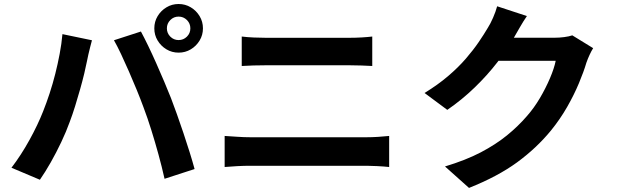

<svg xmlns="http://www.w3.org/2000/svg" viewBox="-20 -859 3040 945"><path d="M801.4 -719.5Q801.4 -695.5 818.3 -678.7Q835.1 -661.8 859.1 -661.8Q883 -661.8 900 -678.7Q916.9 -695.5 916.9 -719.5Q916.9 -743.4 900 -760.4Q883 -777.3 859.1 -777.3Q835.1 -777.3 818.3 -760.4Q801.4 -743.4 801.4 -719.5ZM739.5 -719.5Q739.5 -752.4 755.8 -779.5Q772.1 -806.6 799.2 -822.9Q826.2 -839.3 859.1 -839.3Q892 -839.3 919.1 -822.9Q946.2 -806.6 962.5 -779.5Q978.9 -752.4 978.9 -719.5Q978.9 -686.6 962.5 -659.6Q946.2 -632.5 919.1 -616.2Q892 -599.9 859.1 -599.9Q826.2 -599.9 799.2 -616.2Q772.1 -632.5 755.8 -659.6Q739.5 -686.6 739.5 -719.5ZM192.3 -311.1Q209.1 -353.3 224.3 -399.7Q239.5 -446.1 252 -495.3Q264.4 -544.5 273.7 -594Q283.1 -643.4 287.3 -691L432.6 -660.8Q429 -646.6 423.9 -627.6Q418.8 -608.6 414.9 -590.6Q410.9 -572.6 408.7 -561Q403.7 -534.8 394.8 -497.6Q385.9 -460.5 374.2 -419.2Q362.5 -377.9 349.7 -336.5Q336.9 -295.2 323.6 -260.2Q306.2 -211.7 281.6 -159.8Q257 -107.9 229.8 -59.9Q202.5 -11.9 176.4 25.7L36.4 -33.4Q83.6 -95 125.1 -170.1Q166.5 -245.3 192.3 -311.1ZM685.9 -332Q671.4 -371.5 653 -416.5Q634.6 -461.5 614.7 -506.9Q594.9 -552.3 576 -592.4Q557.1 -632.4 540.9 -660.9L673.6 -703.9Q689.2 -675 709 -634.2Q728.8 -593.3 749.1 -547.5Q769.4 -501.6 788.4 -456.9Q807.4 -412.3 821.5 -376.3Q834.6 -342.5 850.5 -297.7Q866.5 -252.9 882.7 -204.6Q898.9 -156.4 913.3 -110.3Q927.7 -64.3 937.7 -27L789.9 21Q776.6 -38.4 759.9 -99.1Q743.2 -159.9 724.7 -219.1Q706.3 -278.4 685.9 -332Z M1169.8 -679.2Q1196.9 -675.8 1229.3 -674.4Q1261.7 -673 1287.1 -673Q1308.2 -673 1343.2 -673Q1378.1 -673 1419.8 -673Q1461.5 -673 1505.4 -673Q1549.3 -673 1588.7 -673Q1628.2 -673 1657.9 -673Q1687.6 -673 1701.2 -673Q1731.4 -673 1761.1 -674.8Q1790.8 -676.6 1812.2 -679.2V-534.2Q1790.8 -535.4 1759.1 -536.6Q1727.3 -537.7 1701.2 -537.7Q1687.9 -537.7 1656.6 -537.7Q1625.3 -537.7 1583.1 -537.7Q1540.9 -537.7 1495.4 -537.7Q1449.8 -537.7 1407.7 -537.7Q1365.6 -537.7 1333.8 -537.7Q1302 -537.7 1287.8 -537.7Q1259.4 -537.7 1227.3 -536.8Q1195.3 -536 1169.8 -534.2ZM1085.7 -189.9Q1115.5 -188.1 1148.5 -185.8Q1181.4 -183.5 1211.1 -183.5Q1224.4 -183.5 1259 -183.5Q1293.5 -183.5 1341.5 -183.5Q1389.4 -183.5 1444.1 -183.5Q1498.9 -183.5 1553.3 -183.5Q1607.6 -183.5 1655.5 -183.5Q1703.3 -183.5 1737.5 -183.5Q1771.8 -183.5 1785.2 -183.5Q1810.6 -183.5 1840.1 -185.3Q1869.6 -187.1 1895.4 -189.9V-37Q1868.8 -39.8 1837.9 -41.4Q1807.1 -43.1 1785.2 -43.1Q1771.8 -43.1 1737.5 -43.1Q1703.3 -43.1 1655.5 -43.1Q1607.6 -43.1 1553.3 -43.1Q1498.9 -43.1 1444.1 -43.1Q1389.4 -43.1 1341.5 -43.1Q1293.5 -43.1 1259 -43.1Q1224.4 -43.1 1211.1 -43.1Q1181.4 -43.1 1147.7 -41.3Q1114 -39.5 1085.7 -37Z M2899.4 -622Q2890.7 -608 2881.7 -588.7Q2872.8 -569.4 2866.1 -550.3Q2853.1 -506 2829.4 -449.5Q2805.8 -392.9 2771.5 -332.7Q2737.1 -272.5 2691.6 -216.4Q2620.3 -129.6 2524.8 -59.8Q2429.2 9.9 2288.4 65.9L2170.2 -39.7Q2272.4 -70.5 2346.4 -109.2Q2420.3 -148 2475.2 -192.7Q2530.1 -237.4 2573.2 -287.4Q2607.8 -326.4 2637 -375.7Q2666.1 -425 2686.9 -474Q2707.8 -523 2715.1 -559.9H2378.2L2424.2 -673.3Q2437.6 -673.3 2467.3 -673.3Q2497.1 -673.3 2534.5 -673.3Q2571.8 -673.3 2608.4 -673.3Q2645 -673.3 2672.6 -673.3Q2700.2 -673.3 2709.9 -673.3Q2733.2 -673.3 2756.8 -676.4Q2780.5 -679.4 2796.8 -685ZM2573.3 -780Q2555.4 -753.8 2538.3 -723.9Q2521.1 -694.1 2512 -678.2Q2478.4 -618.1 2428.6 -553.3Q2378.7 -488.6 2316 -428.1Q2253.4 -367.6 2181.5 -318.2L2069.5 -401.4Q2135.1 -441.5 2185.5 -484.5Q2235.9 -527.5 2272.8 -570.3Q2309.7 -613 2336.4 -652.3Q2363.1 -691.5 2381.8 -723.4Q2393.6 -741.6 2406.9 -772.1Q2420.2 -802.6 2426.9 -828.1Z"/></svg>

Font: Noto Sans TC Thin
Style: Regular
Weight: 100
Designer: Ryoko NISHIZUKA 西塚涼子 (kana, bopomofo & ideographs); Paul D. Hunt (Latin, Greek & Cyrillic); Sandoll Communications 산돌커뮤니
Foundry: Adobe
Version: Version 2.004-H2;hotconv 1.0.118;makeotfexe 2.5.65603